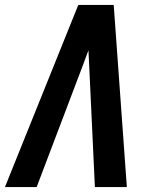

<svg xmlns="http://www.w3.org/2000/svg" viewBox="-34 -755 630 775"><path d="M-14 0H114L300 -490Q306 -506 311.5 -521Q317 -536 323 -552Q324 -536 324.5 -521Q325 -506 326 -490L349 0H478L425 -735H282Z"/></svg>

Font: Iosevka Sparkle
Style: Bold Italic
Weight: 700
Italic angle: -9°
Designer: Belleve Invis
Foundry: Belleve Invis
Version: Version 4.5.0; ttfautohint (v1.8.3)